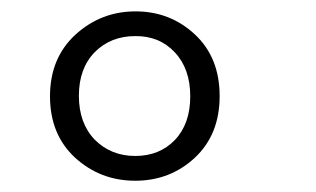

<svg xmlns="http://www.w3.org/2000/svg" viewBox="-20 -716 561 341"><path d="M290.5 -467.3Q317.9 -496.1 317.9 -544.9Q317.9 -593.8 290.5 -623Q263.2 -652.3 220.2 -651.9Q176.8 -651.9 148.4 -623.5Q120.1 -594.7 120.1 -545.9Q120.1 -497.1 148.4 -467.8Q177.2 -439 220.2 -439Q263.2 -439 290.5 -467.3ZM113.3 -436Q68.8 -477.1 68.8 -544.9Q68.8 -612.8 113.8 -654.3Q159.2 -695.8 220.7 -695.8Q282.2 -695.8 326.2 -654.8Q370.1 -613.8 370.1 -545.4Q370.1 -477.1 326.2 -436Q282.2 -395 220.2 -395Q158.2 -395 113.3 -436Z"/></svg>

Font: FiraSans-Light
Style: Regular
Weight: 300
Designer: Carrois Corporate & Edenspiekermann AG
Foundry: Carrois Corporate GbR & Edenspiekermann AG
Version: Version 3.106;PS 003.106;hotconv 1.0.70;makeotf.lib2.5.58329